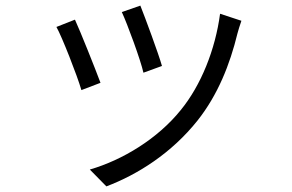

<svg xmlns="http://www.w3.org/2000/svg" viewBox="-20 -593 1040 684"><path d="M480 -573 414 -550C434 -507 481 -379 491 -334L557 -358C545 -401 496 -533 480 -573ZM764 -544C747 -416 696 -289 624 -201C542 -99 417 -23 300 11L359 71C470 29 591 -47 684 -164C756 -255 799 -363 826 -474C829 -486 834 -501 840 -519ZM247 -523 181 -497C200 -464 255 -324 270 -272L338 -298C319 -349 266 -482 247 -523Z"/></svg>

Font: Genne Gothic Normal
Style: Regular
Weight: 350
Designer: Ryoko NISHIZUKA (kana & ideographs); Paul D. Hunt (Latin, Greek & Cyrillic); Wenlong ZHANG (bopomofo); Sandoll Communica
Foundry: Adobe Systems Incorporated
Version: Version 1.004;PS 1.004;hotconv 16.6.51;makeotf.lib2.5.65220